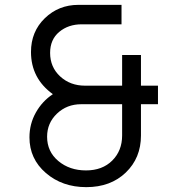

<svg xmlns="http://www.w3.org/2000/svg" viewBox="-20 -770 719 790"><path d="M630 -417.5V-341.2H560V-212.5Q560 -120 497.5 -60Q435 0 335 0Q236.2 0 168.8 -58.1Q101.2 -116.2 101.2 -205Q101.2 -260 127.5 -306.9Q153.8 -353.8 197.5 -382.5Q107.5 -447.5 107.5 -556.2Q107.5 -640 164.4 -695Q221.2 -750 302.5 -750H480V-670H316.2Q261.2 -670 223.8 -638.8Q186.2 -607.5 186.2 -552.5Q186.2 -493.8 227.5 -455.6Q268.8 -417.5 330 -417.5H482.5V-543.8H560V-417.5ZM482.5 -212.5V-341.2H313.8Q255 -341.2 214.4 -302.5Q173.8 -263.8 173.8 -207.5Q173.8 -146.2 220 -107.5Q266.2 -68.8 333.8 -68.8Q401.2 -68.8 441.9 -109.4Q482.5 -150 482.5 -212.5Z"/></svg>

Font: Now Alt
Style: Regular
Weight: 400
Designer: Alfredo Marco Pradil
Foundry: Alfredo Marco Pradil
Version: Version 1.002;PS 001.002;hotconv 1.0.88;makeotf.lib2.5.64775